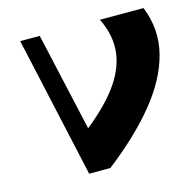

<svg xmlns="http://www.w3.org/2000/svg" viewBox="-87 -642 734 729"><g transform="rotate(-15 280.5 -277.0)"><path d="M176.3 0 53.7 -554H130.5L223.2 -141L190.8 -147.2Q285 -218 335.5 -284.7Q386 -351.5 393.8 -418Q401.5 -484.5 367 -554H538.5Q575.5 -461.2 551.9 -368.6Q528.2 -276 453.2 -183.9Q378.2 -91.8 259.5 0Z"/></g></svg>

Font: Savate ExtraLight
Style: Italic
Weight: 200
Italic angle: -11°
Designer: Max Esnée
Foundry: Plomb Type
Version: Version 2.000